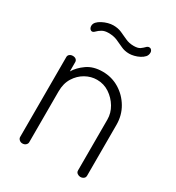

<svg xmlns="http://www.w3.org/2000/svg" viewBox="-167 -793 821 896"><g transform="rotate(30 243.5 -345.0)"><path d="M89 0Q79 0 72 -6.5Q65 -13 65 -21V-452Q65 -461 72 -466.5Q79 -472 89 -472Q100 -472 106.5 -466.5Q113 -461 113 -452V-402Q130 -431 163.5 -454.5Q197 -478 247 -478Q296 -478 336.5 -453.5Q377 -429 401.5 -387.5Q426 -346 426 -295V-21Q426 -11 418.5 -5.5Q411 0 401 0Q393 0 385 -5.5Q377 -11 377 -21V-295Q377 -330 358.5 -361Q340 -392 310 -412Q280 -432 243 -432Q211 -432 181.5 -415.5Q152 -399 133 -368.5Q114 -338 114 -295V-21Q114 -13 107 -6.5Q100 0 89 0ZM311 -612Q286 -612 266.5 -621.5Q247 -631 227 -639.5Q207 -648 180 -648Q159 -648 145.5 -640Q132 -632 124 -623.5Q116 -615 109 -615Q105 -615 101 -618Q97 -621 95 -626Q93 -631 93 -636Q93 -648 101.5 -657.5Q110 -667 124.5 -674.5Q139 -682 154 -686Q169 -690 182 -690Q207 -690 226.5 -681.5Q246 -673 266 -663.5Q286 -654 311 -654Q334 -654 345 -662Q356 -670 363 -677.5Q370 -685 378 -685Q384 -685 387.5 -682Q391 -679 393 -675Q395 -671 395 -666Q395 -652 386.5 -642.5Q378 -633 364.5 -626Q351 -619 336.5 -615.5Q322 -612 311 -612Z"/></g></svg>

Font: Dosis ExtraLight Light
Style: Regular
Weight: 300
Version: Version 3.001; ttfautohint (v1.8.2)